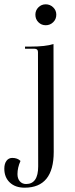

<svg xmlns="http://www.w3.org/2000/svg" viewBox="-89 -642 346 890"><path d="M75 -574Q75 -594 89 -608Q103 -622 123 -622Q143 -622 157.5 -608Q172 -594 172 -574Q172 -553 157.5 -539Q143 -525 123 -525Q103 -525 89 -539Q75 -553 75 -574ZM25 228Q-18 228 -43.5 204Q-69 180 -69 140Q-69 117 -59 103.5Q-49 90 -32 90Q-8 90 6 104Q-8 135 -8 165Q-8 186 3 198.5Q14 211 32 211Q88 211 88 129L87 -401Q87 -416 71 -416H27V-426H51Q123 -426 159 -438L160 62Q160 228 25 228Z"/></svg>

Font: Arapey Regular-Display
Style: Regular
Weight: 400
Designer: Eduardo Rodriguez Tunni
Foundry: Eduardo Rodriguez Tunni
Version: Version 4.000